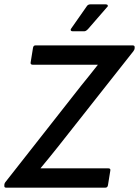

<svg xmlns="http://www.w3.org/2000/svg" viewBox="-30 -864 640 884"><path d="M-2 0Q-11 0 -10 -9V-12Q-10 -20 -4 -27L344 -470Q363 -493 382 -517Q401 -541 420 -565V-566Q392 -566 365 -566Q338 -566 310 -566H120Q115 -566 112.5 -569Q110 -572 111 -576L122 -644Q124 -655 133 -655H581Q591 -655 590 -645V-642Q590 -636 584 -628L236 -187Q217 -163 197 -138.5Q177 -114 157 -90V-89Q186 -89 215.5 -89Q245 -89 275 -89H468Q474 -89 476.5 -86.5Q479 -84 478 -79L467 -11Q465 0 455 0ZM304 -720Q298 -720 296 -724Q294 -728 298 -733L368 -833Q374 -844 386 -844H457Q464 -844 466 -839.5Q468 -835 462 -830L376 -731Q366 -720 358 -720Z"/></svg>

Font: Sofia Sans SemiBold
Style: Italic
Weight: 600
Italic angle: -9°
Designer: Botio Nikoltchev, Ani Petrova
Foundry: lettersoup
Version: Version 4.100-B